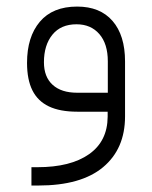

<svg xmlns="http://www.w3.org/2000/svg" viewBox="-20 -345 470 593"><path d="M366.2 -155.3V14.6Q366.2 114.7 298.3 171.4Q230.5 228 98.6 228H77.1V171.4H95.7Q197.8 171.4 254.9 131.3Q312 91.3 312.5 15.6V14.6V0H297.9H218.8Q165 0 130.9 -16.4Q96.7 -32.7 80.1 -65.9Q63.5 -99.1 63.5 -150.9Q63.5 -231 103 -277.8Q142.6 -324.7 218.3 -324.7Q289.1 -324.7 327.6 -280.3Q366.2 -235.8 366.2 -155.3ZM115.7 -152.8Q115.7 -107.4 142.6 -83Q169.4 -58.6 218.3 -58.6H298.3H313V-73.2V-155.8Q313 -209.5 286.9 -239.7Q260.7 -270 216.3 -270Q168 -270 141.8 -237.8Q115.7 -205.6 115.7 -152.8Z"/></svg>

Font: Shabnam Thin WOL
Style: Thin-WOL
Weight: 100
Foundry: DejaVu fonts team - Redesigned by Saber Rastikerdar - Based on Vazir font
Version: Version 5.0.0